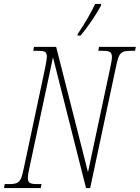

<svg xmlns="http://www.w3.org/2000/svg" viewBox="-43 -951 707 971"><path d="M-19 -20H4Q30 -20 43 -26Q56 -32 63.5 -49.5Q71 -67 79 -108L185 -606Q194 -653 194 -663Q194 -682 185.5 -688Q177 -694 148 -694H125L129 -714H241L402 -80L514 -606Q523 -645 523 -663Q523 -682 513 -688Q503 -694 477 -694H454L458 -714H644L640 -694H617Q591 -694 578 -688Q565 -682 557.5 -664.5Q550 -647 542 -606L413 0H392L225 -661L107 -108Q98 -69 98 -51Q98 -32 108 -26Q118 -20 144 -20H167L163 0H-23ZM350 -779Q406 -862 438 -931H468V-923Q449 -888 420 -845Q391 -802 364 -771H349Z"/></svg>

Font: Noto Serif CondThin
Style: Italic
Weight: 250
Width: 3
Italic angle: -12°
Designer: Monotype Design Team
Foundry: Monotype Imaging Inc.
Version: Version 1.001